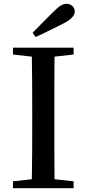

<svg xmlns="http://www.w3.org/2000/svg" viewBox="-20 -987 453 1007"><path d="M167 -793C217 -815 266 -841 315 -865C358 -887 372 -908 372 -927C372 -949 354 -967 329 -967C309 -967 291 -956 259 -924C224 -890 188 -853 151 -815ZM366 -737H48V-701L147 -690C149 -592 149 -492 149 -394V-343C149 -243 149 -144 147 -47L48 -36V0H366V-36L266 -47C265 -145 265 -245 265 -343V-394C265 -495 265 -593 266 -690L366 -701Z"/></svg>

Font: Source Han Serif CN SemiBold
Style: Regular
Weight: 600
Designer: Ryoko NISHIZUKA 西塚涼子 (kana & ideographs); Frank Grießhammer (Latin, Greek & Cyrillic); Wenlong ZHANG 张文龙 (bopomofo); San
Foundry: Adobe Systems Incorporated
Version: Version 1.000;PS 1;hotconv 16.6.53;makeotf.lib2.5.65590